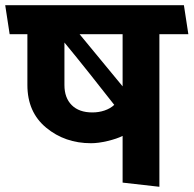

<svg xmlns="http://www.w3.org/2000/svg" viewBox="-31 -700 742 736"><path d="M439 0V-179Q417 -168 381.5 -159.5Q346 -151 318 -151Q218 -151 146 -210.5Q74 -270 74 -374V-569H6L-11 -680H674L691 -569H580V16ZM439 -569H274L439 -369ZM323 -269Q348 -269 370 -276.5Q392 -284 407 -298Q364 -353 311.5 -419Q259 -485 216 -537V-374Q216 -325 244 -297Q272 -269 323 -269Z"/></svg>

Font: Palanquin Dark
Style: Regular
Weight: 400
Designer: Pria Ravichandran
Version: Version 1.000